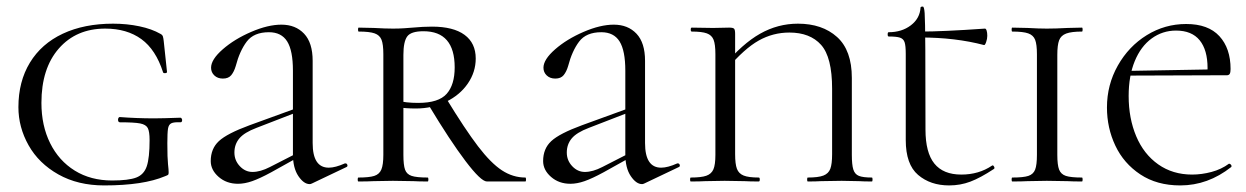

<svg xmlns="http://www.w3.org/2000/svg" viewBox="-20 -552 3790 584"><path d="M36 -226Q36 -304 71 -361.5Q106 -419 171 -449.5Q236 -480 324 -480Q366 -480 404 -472Q442 -464 468 -449Q474 -446 475.5 -441Q477 -436 478 -427L488 -333Q488 -330 482.5 -329.5Q477 -329 476 -332Q454 -401 410 -433Q366 -465 300 -465Q212 -465 159 -404.5Q106 -344 106 -239Q106 -170 132.5 -116.5Q159 -63 207.5 -33Q256 -3 321 -3Q371 -3 394.5 -12Q418 -21 426.5 -46.5Q435 -72 435 -126Q435 -152 429.5 -162.5Q424 -173 406.5 -176.5Q389 -180 345 -180Q339 -180 339 -188Q339 -191 340.5 -193.5Q342 -196 344 -196Q396 -192 449 -192Q473 -192 529 -194Q531 -194 532.5 -191.5Q534 -189 534 -187Q534 -180 529 -180Q509 -181 501 -177Q493 -173 491 -160.5Q489 -148 489 -116Q489 -71 491 -53Q493 -35 493 -28Q493 -22 491.5 -20.5Q490 -19 482 -16Q416 12 297 12Q217 12 157.5 -21.5Q98 -55 67 -110Q36 -165 36 -226Z M922 8Q904 8 887.5 -16.5Q871 -41 871 -83V-337Q871 -398 853.5 -426Q836 -454 798 -454Q752 -454 730.5 -425.5Q709 -397 697 -351Q692 -334 683.5 -323.5Q675 -313 658 -313Q642 -313 632 -322.5Q622 -332 622 -346Q622 -371 657.5 -402Q693 -433 744 -455Q795 -477 836 -477Q879 -477 905 -449.5Q931 -422 931 -367V-117Q931 -42 980 -42Q1000 -42 1029 -55H1031Q1035 -55 1036.5 -50.5Q1038 -46 1034 -44L929 6Q925 8 922 8ZM621 -62Q621 -100 646 -123Q671 -146 739 -171L882 -223L884 -211L760 -163Q723 -149 708 -131Q693 -113 693 -88Q693 -64 709.5 -46.5Q726 -29 748 -29Q772 -29 801 -44L891 -90L893 -77L805 -28Q770 -9 747 -1Q724 7 704 7Q669 7 645 -14Q621 -35 621 -62Z M1281 0Q1253 0 1238 -1L1175 -2L1116 -1Q1099 0 1070 0Q1068 0 1068 -6Q1068 -12 1070 -12Q1103 -12 1118.5 -17Q1134 -22 1140 -36.5Q1146 -51 1146 -81V-387Q1146 -417 1140.5 -431Q1135 -445 1119.5 -450.5Q1104 -456 1071 -456Q1069 -456 1069 -462Q1069 -468 1071 -468L1117 -467Q1153 -465 1175 -465Q1193 -465 1208.5 -466Q1224 -467 1235 -468Q1267 -471 1294 -471Q1359 -471 1393 -446Q1427 -421 1427 -374Q1427 -333 1403 -298Q1379 -263 1337 -242.5Q1295 -222 1245 -222Q1213 -222 1190 -226L1189 -246Q1214 -239 1252 -239Q1314 -239 1338.5 -266.5Q1363 -294 1363 -347Q1363 -457 1268 -457Q1230 -457 1218.5 -441Q1207 -425 1207 -385V-81Q1207 -50 1212 -36Q1217 -22 1232 -17Q1247 -12 1281 -12Q1283 -12 1283 -6Q1283 0 1281 0ZM1578 0H1461Q1443 0 1396 -62Q1349 -124 1284 -232L1337 -253Q1395 -158 1434 -107Q1473 -56 1506.5 -34Q1540 -12 1578 -12Q1580 -12 1580 -6Q1580 0 1578 0Z M1933 8Q1915 8 1898.5 -16.5Q1882 -41 1882 -83V-337Q1882 -398 1864.5 -426Q1847 -454 1809 -454Q1763 -454 1741.5 -425.5Q1720 -397 1708 -351Q1703 -334 1694.5 -323.5Q1686 -313 1669 -313Q1653 -313 1643 -322.5Q1633 -332 1633 -346Q1633 -371 1668.5 -402Q1704 -433 1755 -455Q1806 -477 1847 -477Q1890 -477 1916 -449.5Q1942 -422 1942 -367V-117Q1942 -42 1991 -42Q2011 -42 2040 -55H2042Q2046 -55 2047.5 -50.5Q2049 -46 2045 -44L1940 6Q1936 8 1933 8ZM1632 -62Q1632 -100 1657 -123Q1682 -146 1750 -171L1893 -223L1895 -211L1771 -163Q1734 -149 1719 -131Q1704 -113 1704 -88Q1704 -64 1720.5 -46.5Q1737 -29 1759 -29Q1783 -29 1812 -44L1902 -90L1904 -77L1816 -28Q1781 -9 1758 -1Q1735 7 1715 7Q1680 7 1656 -14Q1632 -35 1632 -62Z M2288 -12Q2291 -12 2291 -6Q2291 0 2288 0Q2261 0 2245 -1L2184 -2L2125 -1Q2109 0 2081 0Q2079 0 2079 -6Q2079 -12 2081 -12Q2113 -12 2128.5 -17.5Q2144 -23 2150 -37Q2156 -51 2156 -81V-387Q2156 -417 2150.5 -431Q2145 -445 2130 -450.5Q2115 -456 2084 -456Q2081 -456 2081 -462Q2081 -468 2084 -468L2149 -467L2198 -468Q2210 -468 2213 -464.5Q2216 -461 2216 -449V-83Q2216 -53 2221.5 -38.5Q2227 -24 2242 -18Q2257 -12 2288 -12ZM2407 -480Q2481 -480 2526 -439.5Q2571 -399 2571 -315V-81Q2571 -51 2575.5 -36.5Q2580 -22 2592.5 -17Q2605 -12 2632 -12Q2634 -12 2634 -6Q2634 0 2632 0Q2607 0 2593 -1L2540 -2L2477 -1Q2462 0 2437 0Q2435 0 2435 -6Q2435 -12 2437 -12Q2469 -12 2484.5 -18Q2500 -24 2505.5 -38.5Q2511 -53 2511 -83V-282Q2511 -378 2477.5 -415.5Q2444 -453 2381 -453Q2331 -453 2287.5 -428.5Q2244 -404 2192 -343L2182 -352Q2238 -419 2292 -449.5Q2346 -480 2407 -480Z M2735 -126V-388Q2735 -413 2731.5 -423.5Q2728 -434 2717.5 -437.5Q2707 -441 2683 -441Q2680 -441 2680 -447.5Q2680 -454 2683 -454Q2723 -454 2750.5 -475Q2778 -496 2780 -529Q2780 -532 2787 -532Q2791 -532 2792.5 -512Q2794 -492 2794.5 -400.5Q2795 -309 2795 -158Q2795 -88 2822 -54.5Q2849 -21 2904 -21Q2957 -21 2997 -48L2999 -49Q3002 -49 3004 -44.5Q3006 -40 3003 -38Q2962 -11 2931.5 0.5Q2901 12 2867 12Q2810 12 2772.5 -20Q2735 -52 2735 -126ZM2779 -438V-456Q2848 -456 2976 -465Q2979 -465 2981 -459Q2983 -453 2983 -443Q2983 -434 2979.5 -424Q2976 -414 2973 -415Q2886 -438 2779 -438Z M3271 -12Q3273 -12 3273 -6Q3273 0 3271 0Q3243 0 3227 -1L3164 -2L3105 -1Q3088 0 3059 0Q3057 0 3057 -6Q3057 -12 3059 -12Q3093 -12 3108 -17Q3123 -22 3128.5 -36Q3134 -50 3134 -81V-387Q3134 -417 3128.5 -431Q3123 -445 3107.5 -450.5Q3092 -456 3059 -456Q3057 -456 3057 -462Q3057 -468 3059 -468L3105 -467Q3141 -465 3164 -465Q3190 -465 3228 -467L3271 -468Q3273 -468 3273 -462Q3273 -456 3271 -456Q3239 -456 3223 -450Q3207 -444 3201.5 -429.5Q3196 -415 3196 -385V-81Q3196 -50 3201.5 -36Q3207 -22 3222 -17Q3237 -12 3271 -12Z M3347 -225Q3347 -294 3380 -352.5Q3413 -411 3468 -445Q3523 -479 3588 -479Q3655 -479 3689 -442Q3723 -405 3723 -342Q3723 -332 3720.5 -327.5Q3718 -323 3711 -323H3652Q3653 -331 3653 -345Q3653 -400 3629 -429.5Q3605 -459 3557 -459Q3516 -459 3483 -435Q3450 -411 3431.5 -366Q3413 -321 3413 -260Q3413 -192 3436 -137.5Q3459 -83 3503 -52Q3547 -21 3606 -21Q3635 -21 3665 -29Q3695 -37 3718 -54H3719Q3722 -54 3724.5 -50.5Q3727 -47 3725 -44Q3654 12 3570 12Q3499 12 3448.5 -21.5Q3398 -55 3372.5 -109Q3347 -163 3347 -225ZM3392 -336 3671 -341V-323L3393 -322Z"/></svg>

Font: Cormorant Unicase
Style: Regular
Weight: 400
Designer: Christian Thalmann (Catharsis Fonts)
Foundry: Catharsis Fonts
Version: Version 4.000